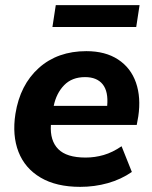

<svg xmlns="http://www.w3.org/2000/svg" viewBox="-20 -716 590 747"><path d="M27 0ZM292 11Q199 11 138 -25Q77 -61 52 -125Q27 -189 40 -273Q58 -386 131 -451.5Q204 -517 316 -517Q390 -517 439.5 -484.5Q489 -452 509 -394.5Q529 -337 518 -263L512 -230H178Q174 -169 206.5 -136Q239 -103 313 -103Q349 -103 383.5 -113Q418 -123 453 -147L493 -47Q451 -18 399.5 -3.5Q348 11 292 11ZM311 -416Q260 -416 229.5 -384.5Q199 -353 189 -304H397Q402 -360 379.5 -388Q357 -416 311 -416ZM184 -611 197 -696H523L510 -611Z"/></svg>

Font: Winston
Style: Bold Italic
Weight: 700
Italic angle: -9°
Designer: Original fonts by Vernon Adams / Changes by Cristiano Sobral
Foundry: Original fonts by Vernon Adams / Changes by Cristiano Sobral
Version: Version 2.503;July 17, 2020;FontCreator 13.0.0.2655 64-bit